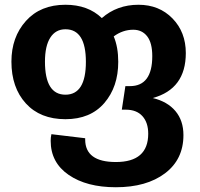

<svg xmlns="http://www.w3.org/2000/svg" viewBox="-20 -566 839 807"><path d="M622 -154Q684 -139 717.5 -99Q751 -59 751 2Q751 104 673.5 162.5Q596 221 467 221Q344 221 268.5 169Q193 117 193 26Q193 12 196 -2L338 15V20Q338 115 467 115Q603 115 603 -4Q603 -51 578.5 -78Q554 -105 509 -105H492L507 -204H526Q620 -204 620 -330Q620 -386 598.5 -413.5Q577 -441 540 -441Q496 -441 458 -413Q477 -368 477 -306Q477 -201 418.5 -133Q360 -65 255 -65Q149 -65 88.5 -131.5Q28 -198 28 -307Q28 -410 89 -478Q150 -546 255 -546Q350 -546 408 -490Q472 -546 562 -546Q649 -546 705 -488.5Q761 -431 761 -343Q761 -192 622 -154ZM341 -306Q341 -443 255 -443Q214 -443 191.5 -408Q169 -373 169 -307Q169 -168 255 -168Q341 -168 341 -306Z"/></svg>

Font: FiraGO SemiBold
Style: Regular
Weight: 600
Designer: bBox Type
Foundry: bBox Type GmbH
Version: Version 1.001;PS 001.001;hotconv 1.0.88;makeotf.lib2.5.64775